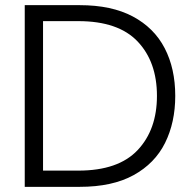

<svg xmlns="http://www.w3.org/2000/svg" viewBox="-20 -725 752 745"><path d="M289 0H76V-705H289Q413 -705 495.5 -661Q578 -617 619 -538Q660 -459 660 -353Q660 -250 620.5 -170.5Q581 -91 498.5 -45.5Q416 0 289 0ZM284 -63Q439 -63 514 -142.5Q589 -222 589 -353Q589 -485 514 -564Q439 -643 284 -643H147V-63Z"/></svg>

Font: Ulagadi Sans Light
Style: Regular
Weight: 300
Designer: Ninad Kale (Devanagari), Jonny Pinhorn (Latin)
Foundry: Indian Type Foundry
Version: Version 3.01;March 29, 2020;FontCreator 12.0.0.2522 64-bit; 